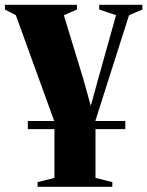

<svg xmlns="http://www.w3.org/2000/svg" viewBox="-46 -522 596 776"><path d="M66.5 0V-33H460.5V0ZM106 233V214L174 197V-30.5L18 -460.5L-26 -483.5V-502.5H265V-483.5L212 -460.5L290.5 -203.5L321 -94L351 -203.5L423 -460.5L355 -483.5V-502.5H529.5V-483.5L475.5 -460.5L340 -35.5V197L408 214V233Z"/></svg>

Font: Merriweather 144pt Black
Style: Regular
Weight: 900
Version: Version 2.100